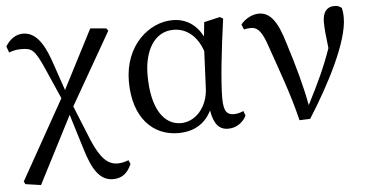

<svg xmlns="http://www.w3.org/2000/svg" viewBox="-51 -628 1790 931"><g transform="rotate(-5 844.0 -162.5)"><path d="M546 124C530 130 512 135 493 135C447 135 411 105 371 11L302 -159L503 -510L495 -522L417 -529L269 -242L217 -394C183 -489 143 -532 89 -532C54 -532 24 -510 4 -477L15 -447C34 -453 47 -458 74 -458C126 -458 140 -449 182 -354L248 -204L31 183L38 196L113 207L281 -120L333 49C364 153 400 209 464 209C507 209 535 187 554 143Z M950 -193C947 -97 884 -33 816 -33C732 -33 674 -116 674 -279C674 -396 724 -487 818 -487C880 -487 932 -447 958 -371ZM1122 -65C1106 -58 1090 -54 1075 -54C1042 -54 1025 -71 1025 -136C1025 -217 1042 -371 1063 -520L1048 -529L970 -511L963 -442C931 -503 881 -534 817 -534C705 -534 581 -433 581 -256C581 -78 676 14 798 14C872 14 928 -16 961 -82C972 -12 1000 14 1041 14C1082 14 1114 -10 1130 -42Z M1159 -459C1169 -461 1180 -463 1193 -463C1229 -463 1249 -434 1273 -361C1314 -242 1357 -129 1389 3L1441 1C1539 -153 1646 -356 1646 -473C1646 -497 1644 -508 1641 -521C1632 -529 1623 -534 1605 -534C1568 -534 1548 -508 1548 -461C1548 -434 1551 -398 1559 -333C1527 -241 1493 -169 1440 -66C1423 -159 1394 -263 1359 -373C1326 -487 1290 -529 1237 -529C1206 -529 1171 -511 1149 -484Z"/></g></svg>

Font: Source Han Serif JP Medium
Style: Regular
Weight: 500
Designer: Ryoko NISHIZUKA 西塚涼子 (kana & ideographs); Frank Grießhammer (Latin, Greek & Cyrillic); Wenlong ZHANG 张文龙 (bopomofo); San
Foundry: Adobe Systems Incorporated
Version: Version 1.001;PS 1.001;hotconv 16.6.54;makeotf.lib2.5.65590